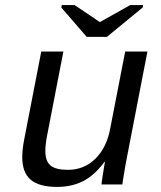

<svg xmlns="http://www.w3.org/2000/svg" viewBox="-20 -733 640 763"><path d="M231.9 -528.3 167 -193.4Q160.2 -158.2 160.2 -133.3Q160.2 -92.3 180.9 -75.2Q201.7 -58.1 250 -58.1Q314 -58.1 358.9 -102.1Q403.8 -146 418 -222.2L477.5 -528.3H565.9L485.4 -112.8Q481.9 -96.2 478.8 -77.9Q475.6 -59.6 472.9 -43.2Q470.2 -26.9 468.3 -15.1Q466.3 -3.4 466.3 0H383.3Q383.3 -5.4 388.4 -37.8Q393.6 -70.3 397 -90.3H395.5Q355 -35.6 309.8 -12.9Q264.6 9.8 207 9.8Q135.7 9.8 102.1 -18.6Q68.4 -46.9 68.4 -108.9Q68.4 -138.2 75.7 -176.3L144 -528.3ZM404.8 -586.4H324.7L223.6 -703.1L225.6 -712.9H276.4L376.5 -645.5H377.4L497.6 -712.9H548.8L546.9 -703.1Z"/></svg>

Font: Liberation Mono
Style: Italic
Weight: 400
Italic angle: -12°
Monospace: yes
Designer: Steve Matteson
Foundry: Ascender Corporation
Version: Version 2.1.5